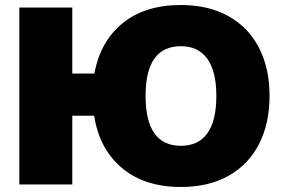

<svg xmlns="http://www.w3.org/2000/svg" viewBox="-20 -735 1135 765"><path d="M355 -274H268V0H57V-705H268V-442H356Q380 -571 469 -643Q558 -715 701 -715Q811 -715 890.5 -670.5Q970 -626 1012 -544.5Q1054 -463 1054 -353Q1054 -243 1012 -161Q970 -79 890.5 -34.5Q811 10 701 10Q556 10 466 -65.5Q376 -141 355 -274ZM842 -353Q842 -452 805.5 -501.5Q769 -551 701 -551Q560 -551 560 -353Q560 -154 701 -154Q770 -154 806 -203.5Q842 -253 842 -353Z"/></svg>

Font: Nunito Sans Heavy
Style: Regular
Weight: 400
Designer: Vernon Adams
Foundry: Vernon Adams
Version: Version 2.500